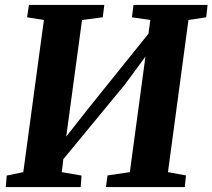

<svg xmlns="http://www.w3.org/2000/svg" viewBox="-20 -763 866 783"><path d="M3.5 0 7.5 -47 75 -61 159 -681.5 90.5 -692.5 98 -743H405.5L399 -692.5L314.5 -681.5L242 -146L212.5 -158.5L344.5 -326L624 -673.5L577 -562L593 -681.5L518 -692.5L524.5 -743H826.5L821 -692.5L748.5 -681.5L665 -61L738.5 -47.5L733.5 0H412L418.5 -47.5L509.5 -61L581 -590.5L609 -581L489.5 -418.5L197.5 -64.5L241 -137.5L232 -61L312.5 -47L309 0Z"/></svg>

Font: Merriweather 24pt ExtraBold
Style: Italic
Weight: 800
Italic angle: -7.8°
Version: Version 2.101